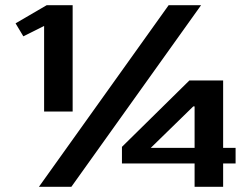

<svg xmlns="http://www.w3.org/2000/svg" viewBox="-20 -720 968 740"><path d="M755 -700 255 0H130L630 -700ZM260 -700V-290H150V-620L70 -580L40 -630L160 -700ZM730 -150V-310H725L561 -150ZM888 -150V-90H840V0H730V-90H450V-154L710 -410H840V-150Z"/></svg>

Font: Prosto One
Style: Regular
Weight: 400
Designer: Pavel Emelyanov and Jovanny lemonad
Foundry: Pavel Emelyanov and Jovanny Lemonad
Version: Version 1.001